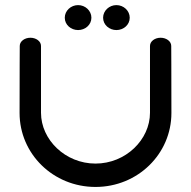

<svg xmlns="http://www.w3.org/2000/svg" viewBox="-20 -740 756 760"><path d="M615.7 -590.6C593.2 -590.6 573.7 -576.8 573.7 -558.2C573.7 -558.2 573.7 -402.9 573.7 -293.6C573.7 -187 477.5 -92.5 358 -92.5C238.5 -92.5 142.3 -187 142.3 -293.6C142.3 -402.9 142.3 -558.2 142.3 -558.2C142.3 -576.8 122.8 -590.6 100.3 -590.6C77.8 -590.6 58.2 -576.7 58.2 -558.2C58.2 -558.2 57.5 -451.5 57.5 -292.6C57.5 -131.1 190.4 0 358 0C525.6 0 658.5 -131.1 658.5 -292.6C658.5 -451.5 657.8 -558.2 657.8 -558.2C657.8 -576.7 638.2 -590.6 615.7 -590.6ZM341.8 -669.8C341.8 -697.7 317.5 -719.8 289.1 -719.8C260.7 -719.8 236.4 -697.7 236.4 -669.8C236.4 -641.7 260.9 -621 289.1 -621C317.3 -621 341.8 -641.7 341.8 -669.8ZM493.5 -669.8C493.5 -697.7 469.2 -719.8 440.8 -719.8C412.4 -719.8 388.1 -697.7 388.1 -669.8C388.1 -641.7 412.6 -621 440.8 -621C469 -621 493.5 -641.7 493.5 -669.8Z"/></svg>

Font: Hi.
Style: Bold
Weight: 400
Designer: Mew Too, Robert Jablonski
Foundry: Cannot Into Space Fonts
Version: Version 1.996